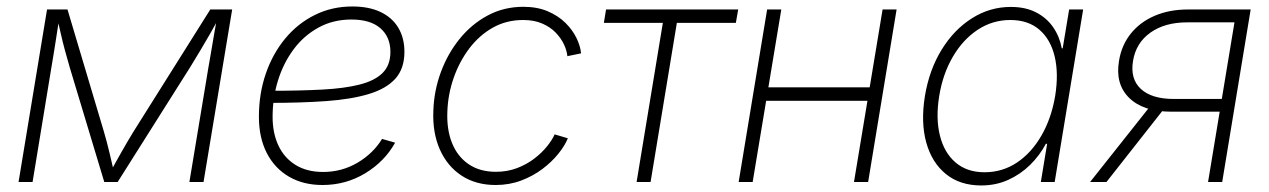

<svg xmlns="http://www.w3.org/2000/svg" viewBox="-20 -565 3940 596"><path d="M37.6 0 126 -535.6H189.5L302.7 -155.8Q307.6 -139.2 311.8 -123Q315.9 -106.9 319.6 -91.8Q323.2 -76.7 326.7 -61.8Q330.1 -46.9 333.5 -32.2H323.2Q331.5 -47.4 339.8 -62.3Q348.1 -77.1 356.7 -92.3Q365.2 -107.4 374.5 -123.3Q383.8 -139.2 394 -155.8L632.8 -535.6H700.7L611.8 0H567.9L627 -356Q630.4 -375.5 633.8 -395Q637.2 -414.6 640.4 -433.8Q643.6 -453.1 647 -472.2Q650.4 -491.2 653.8 -510.3H660.2Q645.5 -483.4 631.3 -458.7Q617.2 -434.1 602.3 -409.2Q587.4 -384.3 570.3 -356.4L345.2 0H303.7L196.3 -356.4Q188.5 -383.8 181.6 -408.7Q174.8 -433.6 169.2 -458.5Q163.6 -483.4 157.2 -510.3H164.1Q161.1 -490.7 158.2 -471.7Q155.3 -452.6 152.3 -433.8Q149.4 -415 146.2 -395.5Q143.1 -376 139.6 -356L81.1 0Z M981 9.3Q921.4 9.3 877 -16.6Q832.5 -42.5 808.1 -90.1Q783.7 -137.7 783.7 -202.6Q783.7 -274.4 805.2 -336.7Q826.7 -398.9 865.7 -445.8Q904.8 -492.7 957.8 -518.8Q1010.7 -544.9 1073.7 -544.9Q1125.5 -544.9 1161.6 -527.6Q1197.8 -510.3 1216.6 -478.5Q1235.4 -446.8 1235.4 -404.3Q1235.4 -352.1 1207.3 -320.8Q1179.2 -289.6 1125 -273.2Q1070.8 -256.8 992.9 -251.2Q915 -245.6 815.9 -245.6L819.8 -283.2Q910.2 -283.2 979.7 -286.9Q1049.3 -290.5 1096.4 -302.5Q1143.6 -314.5 1167.7 -338.6Q1191.9 -362.8 1191.9 -403.8Q1191.9 -450.2 1160.9 -477.3Q1129.9 -504.4 1070.8 -504.4Q1014.2 -504.4 968.8 -479.5Q923.3 -454.6 891.6 -412.1Q859.9 -369.6 843 -315.4Q826.2 -261.2 826.2 -202.1Q826.2 -151.9 844.2 -113.3Q862.3 -74.7 897.5 -53Q932.6 -31.2 982.9 -31.2Q1041 -31.2 1089.6 -59.8Q1138.2 -88.4 1166 -133.8L1206.5 -122.1Q1174.3 -64 1114 -27.3Q1053.7 9.3 981 9.3Z M1518.6 9.3Q1457 9.3 1412.6 -20Q1368.2 -49.3 1345.2 -101.3Q1322.3 -153.3 1325.2 -221.2Q1327.1 -283.2 1348.4 -340.8Q1369.6 -398.4 1406.7 -444.3Q1443.8 -490.2 1494.1 -517.1Q1544.4 -543.9 1604.5 -543.9Q1647.5 -543.9 1680.2 -530Q1712.9 -516.1 1735.1 -494.1Q1757.3 -472.2 1769.5 -447Q1781.7 -421.9 1783.7 -399.4L1741.2 -390.6Q1739.7 -407.7 1730.7 -427Q1721.7 -446.3 1705.1 -463.6Q1688.5 -481 1663.3 -491.9Q1638.2 -502.9 1604 -502.9Q1551.8 -502.9 1509.5 -479Q1467.3 -455.1 1436.5 -414.3Q1405.8 -373.5 1388.2 -323Q1370.6 -272.5 1368.7 -219.2Q1366.2 -163.6 1383.1 -121.3Q1399.9 -79.1 1434.6 -55.4Q1469.2 -31.7 1519.5 -31.7Q1554.7 -31.7 1585 -43.2Q1615.2 -54.7 1638.7 -72.8Q1662.1 -90.8 1678.2 -110.8Q1694.3 -130.9 1701.7 -147.9L1742.7 -135.7Q1733.4 -112.8 1713.1 -87.6Q1692.9 -62.5 1663.8 -40.5Q1634.8 -18.6 1597.9 -4.6Q1561 9.3 1518.6 9.3Z M1956.1 0 2037.6 -494.1H1854.5L1861.3 -535.6H2271.5L2264.2 -494.1H2081.1L1999.5 0Z M2693.4 -293.9 2686.5 -252H2346.2L2353 -293.9ZM2405.3 -535.6 2316.4 0H2272.9L2361.3 -535.6ZM2763.2 -535.6 2674.8 0H2630.9L2719.7 -535.6Z M3025.9 10.7Q2960 10.7 2916.3 -24.7Q2872.6 -60.1 2855.2 -122.8Q2837.9 -185.5 2851.1 -267.1Q2864.7 -348.6 2903.1 -410.9Q2941.4 -473.1 2997.1 -508.3Q3052.7 -543.5 3117.7 -543.5Q3163.6 -543.5 3196.5 -526.4Q3229.5 -509.3 3249.5 -480Q3269.5 -450.7 3275.9 -415H3278.8L3298.8 -535.6H3342.3L3253.9 0H3210.9L3230.5 -118.7H3226.6Q3207.5 -82.5 3177.7 -53.2Q3147.9 -23.9 3109.6 -6.6Q3071.3 10.7 3025.9 10.7ZM3036.1 -30.3Q3091.8 -30.3 3137 -60.5Q3182.1 -90.8 3212.9 -144.3Q3243.7 -197.8 3255.4 -267.1Q3266.6 -336.4 3253.9 -389.6Q3241.2 -442.9 3206.3 -472.9Q3171.4 -502.9 3116.2 -502.9Q3061 -502.9 3015.1 -472.7Q2969.2 -442.4 2938 -389.2Q2906.7 -335.9 2895.5 -267.1Q2884.3 -198.2 2897.5 -144.8Q2910.6 -91.3 2946 -60.8Q2981.4 -30.3 3036.1 -30.3Z M3773.9 0H3730L3812 -495.6H3665Q3596.2 -495.6 3551.3 -463.9Q3506.3 -432.1 3497.1 -376Q3487.8 -320.3 3521.2 -289.1Q3554.7 -257.8 3624 -257.8H3792.5L3786.1 -218.3H3616.2Q3528.8 -218.3 3485.1 -261.2Q3441.4 -304.2 3453.6 -376Q3461.4 -424.8 3490.2 -460.7Q3519 -496.6 3564.5 -516.1Q3609.9 -535.6 3668.5 -535.6H3862.3ZM3414.6 0H3363.8L3556.2 -242.7H3605.5Z"/></svg>

Font: Inter 20pt ExtraLight
Style: Italic
Weight: 250
Italic angle: -9.3988°
Version: Version 4.001;git-66647c0bb